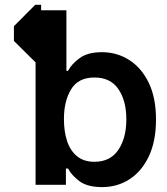

<svg xmlns="http://www.w3.org/2000/svg" viewBox="-20 -770 696 800"><path d="M405.5 9.6Q343 9.6 310 -15.8Q277 -41.2 263.5 -67.8H254.6V0H128.2V-511.4H126.8L38 -599.4V-660.9L126.8 -750H151.3V-727.3H256.7V-474.8H263.5Q277.3 -502.1 311.1 -527.3Q344.8 -552.6 404.5 -552.6Q467 -552.6 518.1 -520.2Q569.2 -487.9 599.6 -425.4Q630 -362.9 630 -272Q630 -181.8 600.3 -119Q570.7 -56.1 519.9 -23.3Q469.1 9.6 405.5 9.6ZM373.6 -95.9Q439.3 -95.9 472.8 -145.2Q506.4 -194.6 506.4 -272.7Q506.4 -350.1 473.4 -398.6Q440.3 -447.1 373.6 -447.1Q306.1 -447.1 276.3 -397.9Q246.4 -348.7 246.4 -274.5V-272.7Q246.4 -222.7 259.4 -182.7Q272.4 -142.8 300.6 -119.3Q328.8 -95.9 373.6 -95.9Z"/></svg>

Font: Linik Sans SemiBold
Style: Regular
Weight: 600
Designer: Rasmus Andersson (font), Cristiano Sobral (main changes)
Foundry: rsms
Version: Version 3.018;June 1, 2022;FontCreator 14.0.0.2814 64-bit; t